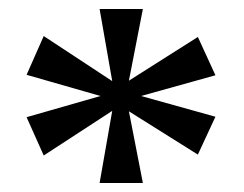

<svg xmlns="http://www.w3.org/2000/svg" viewBox="-20 -780 541 426"><path d="M201 -374 229 -534 77 -435 39 -520 203 -567 39 -614 77 -700 229 -600 201 -760H297L266 -601L419 -698L458 -613L293 -567L458 -521L419 -437L266 -533L297 -374Z"/></svg>

Font: Noto Naskh Arabic Medium
Style: Regular
Weight: 500
Designer: Monotype Design Team, David Williams, Mohamad Dakak and Nizar Qandah
Foundry: Monotype Imaging Inc.
Version: Version 2.016